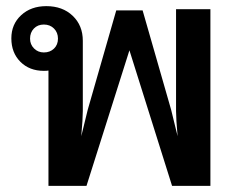

<svg xmlns="http://www.w3.org/2000/svg" viewBox="-20 -606 773 626"><path d="M666 -576V0H541L402 -442L262 0H138V-376Q133 -375 123 -375Q76 -375 46.5 -404.5Q17 -434 17 -481Q17 -527 49 -556.5Q81 -586 131 -586Q184 -586 217 -554.5Q250 -523 250 -473V-244Q250 -219 245 -162L266 -248L359 -572H445L538 -248L559 -162Q554 -219 554 -244V-576ZM169 -480Q169 -500 156 -513Q143 -526 123 -526Q103 -526 90.5 -513Q78 -500 78 -480Q78 -461 91 -448Q104 -435 123 -435Q143 -435 156 -447.5Q169 -460 169 -480Z"/></svg>

Font: Sarabun SemiBold
Style: Regular
Weight: 600
Designer: Suppakit Chalermlarp | Katatrad Co.,Ltd.
Foundry: Cadson Demak Co.,Ltd.
Version: Version 1.000; ttfautohint (v1.6)